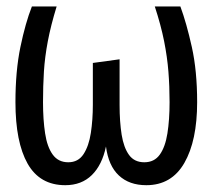

<svg xmlns="http://www.w3.org/2000/svg" viewBox="-20 -546 640 578"><path d="M523 -526.5Q541.5 -476.5 557.5 -404.5Q573.5 -332.5 573.5 -238.5Q573.5 -122.5 535 -55.5Q496.5 11.5 420.5 11.5Q369 11.5 337.8 -17.8Q306.5 -47 299 -105Q287.5 -49.5 256.5 -19Q225.5 11.5 176.5 11.5Q100 11.5 63.2 -53.2Q26.5 -118 26.5 -238.5Q26.5 -332.5 41.5 -404.8Q56.5 -477 76 -526.5H150.5Q133 -469.5 124 -422Q115 -374.5 112.2 -330.5Q109.5 -286.5 109.5 -238.5Q109.5 -185.5 115.8 -144.5Q122 -103.5 138.8 -80.5Q155.5 -57.5 185.5 -57.5Q215.5 -57.5 231.5 -82Q247.5 -106.5 253.5 -146Q259.5 -185.5 259.5 -230.5V-356.5L340 -367.5V-230Q340 -179.5 346.2 -140.5Q352.5 -101.5 368.5 -79.5Q384.5 -57.5 414.5 -57.5Q444.5 -57.5 461 -80.5Q477.5 -103.5 484 -144.5Q490.5 -185.5 490.5 -238.5Q490.5 -286 487 -330.2Q483.5 -374.5 474 -422.2Q464.5 -470 446 -526.5Z"/></svg>

Font: Fast_Mono
Style: Regular
Weight: 400
Monospace: yes
Designer: Carrois Corporate, Edenspiekermann AG, Nikita Prokopov
Foundry: Carrois Corporate, Edenspiekermann AG, Nikita Prokopov
Version: Version 5.002